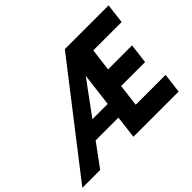

<svg xmlns="http://www.w3.org/2000/svg" viewBox="-165 -1008 1279 1279"><g transform="rotate(-45 474.5 -368.0)"><path d="M549 -736H961L944 -596H677L657 -437H883L866 -297H640L621 -140H902L885 0H459ZM543 -565Q539 -554 533 -536.5Q527 -519 527 -519L146 0H-22L549 -736ZM279 -276H510L496 -161H220Z"/></g></svg>

Font: Josefin Sans Thin
Style: Bold Italic
Weight: 700
Italic angle: -7°
Version: Version 2.000